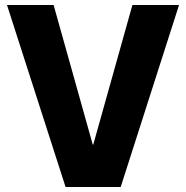

<svg xmlns="http://www.w3.org/2000/svg" viewBox="-20 -750 747 770"><path d="M243 0 8 -730H195L352 -170H354L511 -730H698L464 0Z"/></svg>

Font: M PLUS 2 Thin ExtraBold
Style: Regular
Weight: 800
Version: Version 1.001